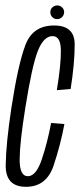

<svg xmlns="http://www.w3.org/2000/svg" viewBox="-20 -700 301 723"><path d="M78 3.5Q155 3.5 181.8 -76.5Q208.5 -156.5 222.5 -233L172.5 -237Q158.5 -162.5 137.2 -99.5Q116 -36.5 85 -36.5Q53.5 -36.5 54 -100.5Q54.5 -164.5 75.5 -295Q100.5 -452.5 122.5 -508.2Q144.5 -564 178 -564Q208.5 -564 209.2 -510.8Q210 -457.5 194 -360.5L246 -365Q261.5 -463 261.2 -533.5Q261 -604 183.5 -604Q103.5 -604 75.8 -530.8Q48 -457.5 23 -294.5Q2.5 -159 1.5 -77.8Q0.5 3.5 78 3.5ZM195.5 -628Q206.5 -628 214 -636Q221.5 -644 221.5 -654Q221.5 -665 213.8 -672.2Q206 -679.5 196 -679.5Q185 -679.5 177.2 -672.2Q169.5 -665 169.5 -654Q169.5 -643 177 -635.5Q184.5 -628 195.5 -628Z"/></svg>

Font: Anybody ExtraCondensed Light
Style: Italic
Weight: 300
Width: 2
Italic angle: -10°
Version: Version 1.113;gftools[0.9.25]